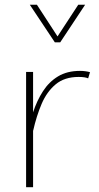

<svg xmlns="http://www.w3.org/2000/svg" viewBox="-20 -785 417 805"><path d="M89.4 -483.4H118.7V-314Q134.8 -363.3 160.2 -402.6Q185.5 -441.9 223.4 -464.8Q261.2 -487.8 315.4 -487.8Q337.4 -487.8 357.4 -482.4L349.6 -456.5Q336.9 -462.4 309.6 -462.4Q250.5 -462.4 213.4 -431.4Q176.3 -400.4 154.5 -349.4Q132.8 -298.3 119.1 -237.3L118.7 -237.8V0H89.4ZM105 -765.1H134.8L221.2 -632.3L308.1 -765.1H336.9L232.4 -607.4H210Z"/></svg>

Font: Estedad-FD Thin
Style: Regular
Weight: 100
Designer: Amin Abedi
Version: Version 7.3